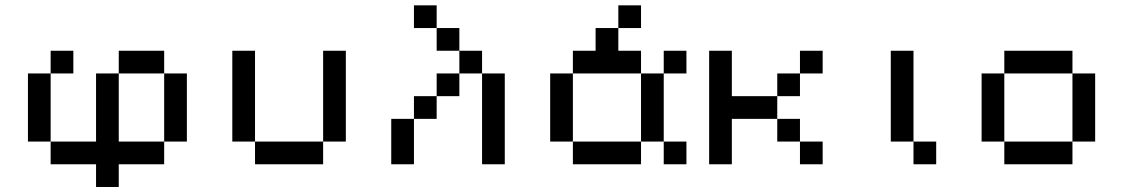

<svg xmlns="http://www.w3.org/2000/svg" viewBox="-20 -628 4293 734"><path d="M173.6 -86.8H86.8V-347.2H173.6ZM434 -347.2V-434H607.6V-347.2ZM607.6 -347.2H694.4V-86.8H607.6ZM347.2 -347.2H434V-86.8H607.6V0H434V86.8H347.2V0H173.6V-86.8H347.2ZM260.4 -347.2H173.6V-434H260.4Z M954.9 -86.8H868.1V-434H954.9ZM954.9 -86.8H1215.3V0H954.9ZM1215.3 -434H1302.1V-86.8H1215.3Z M1822.9 -347.2H1736.1V-434H1822.9ZM1649.3 -260.4V-173.6H1562.5V-260.4ZM1736.1 -347.2V-260.4H1649.3V-347.2ZM1649.3 -520.8H1562.5V-607.6H1649.3ZM1562.5 -173.6V0H1475.7V-173.6ZM1736.1 -434H1649.3V-520.8H1736.1ZM1822.9 -347.2H1909.7V0H1822.9Z M2517.4 -86.8H2430.6V-347.2H2517.4ZM2343.8 -520.8V-607.6H2430.6V-520.8ZM2517.4 -347.2V-434H2604.2V-347.2ZM2170.1 -347.2V-86.8H2083.3V-347.2ZM2170.1 -86.8H2430.6V0H2170.1ZM2343.8 -434H2430.6V-347.2H2170.1V-434H2256.9V-520.8H2343.8ZM2517.4 -86.8H2604.2V0H2517.4Z M3038.2 -86.8H2951.4V-173.6H3038.2ZM3038.2 -434H3125V-347.2H3038.2ZM3038.2 -347.2V-260.4H2951.4V-347.2ZM2951.4 -260.4V-173.6H2777.8V0H2691V-434H2777.8V-260.4ZM3038.2 -86.8H3125V0H3038.2Z M3472.2 -86.8H3559V0H3472.2ZM3472.2 -86.8H3385.4V-434H3472.2Z M4079.9 -347.2H4166.7V-86.8H4079.9ZM4079.9 0H3819.4V-86.8H4079.9ZM4079.9 -347.2H3819.4V-434H4079.9ZM3819.4 -86.8H3732.6V-347.2H3819.4Z"/></svg>

Font: 8-bit Operator+ 8
Style: Regular
Weight: 400
Designer: GrandChaos9000
Version: Version 1.3.0 - August 1, 2014